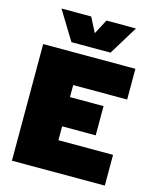

<svg xmlns="http://www.w3.org/2000/svg" viewBox="-133 -1017 916 1110"><g transform="rotate(15 325.0 -462.0)"><path d="M46 -698H598V-514H275V-442H476V-267H275V-184H602V0H46ZM273 -924 318 -836 364 -924H541L435 -751H201L95 -924Z"/></g></svg>

Font: Azeret Mono Black
Style: Regular
Weight: 900
Designer: Martin Vácha
Foundry: Displaay
Version: Version 1.000; Glyphs 3.0.3, build 3074